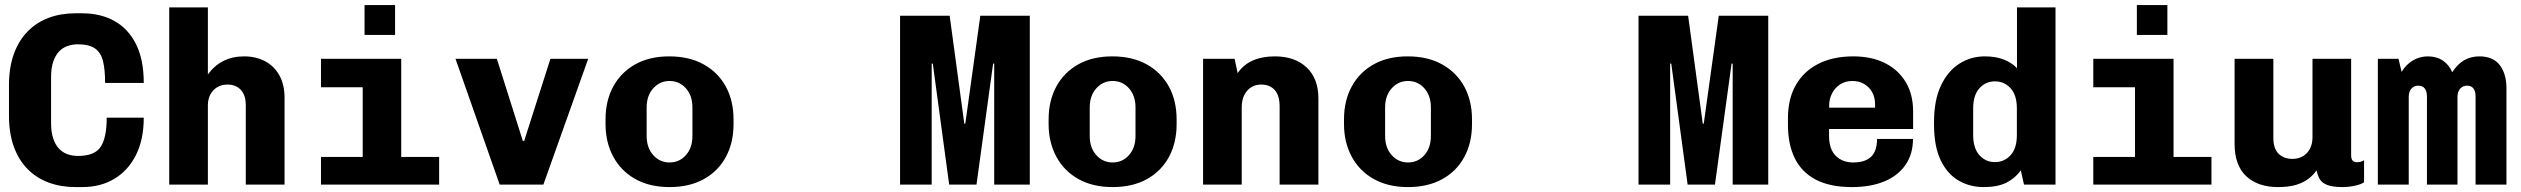

<svg xmlns="http://www.w3.org/2000/svg" viewBox="-20 -750 10240 780"><path d="M287 10Q227.5 10 178 -8.2Q128.5 -26.5 92.2 -63Q56 -99.5 36.2 -154Q16.5 -208.5 16.5 -281V-404Q16.5 -476.5 36.5 -531.2Q56.5 -586 92.8 -622.8Q129 -659.5 178.2 -677.8Q227.5 -696 286.5 -696H313.5Q388.5 -696 444.8 -664.8Q501 -633.5 532.5 -570.8Q564 -508 564 -413H407Q407 -467 398.5 -501.5Q390 -536 366.2 -553Q342.5 -570 296.5 -570Q273.5 -570 253.5 -562.8Q233.5 -555.5 219 -539.8Q204.5 -524 196 -498.8Q187.5 -473.5 187.5 -436.5V-250.5Q187.5 -213.5 196 -188Q204.5 -162.5 219 -146.8Q233.5 -131 253.5 -123.8Q273.5 -116.5 296.5 -116.5Q365 -116.5 389.2 -153.8Q413.5 -191 413.5 -272H564Q564 -183 532.2 -120Q500.5 -57 444.5 -23.5Q388.5 10 314 10Z M667.5 0V-720H824.5V-447.5Q850.5 -483.5 887.2 -502.2Q924 -521 971.5 -521Q1020.5 -521 1057.5 -501Q1094.5 -481 1115.2 -443.5Q1136 -406 1136 -352V0H978.5V-322Q978.5 -363 958.5 -384.8Q938.5 -406.5 903.5 -406.5Q880.5 -406.5 862.5 -395.8Q844.5 -385 834.5 -366Q824.5 -347 824.5 -322V0Z M1453.5 0V-395.5H1284V-511H1610V0ZM1284 0V-112.5H1764V0ZM1461 -608V-729.5H1585V-608Z M2010 0 1830.5 -511H1998.5L2104 -177.5H2109.5L2216 -511H2369.5L2187.5 0Z M2700 10Q2619 10 2560.8 -22.8Q2502.5 -55.5 2471.2 -113.8Q2440 -172 2440 -246V-265Q2440 -341 2471.5 -398.8Q2503 -456.5 2561 -488.8Q2619 -521 2698.5 -521Q2780.5 -521 2839 -488.2Q2897.5 -455.5 2928.8 -398Q2960 -340.5 2960 -265V-246Q2960 -169.5 2928.5 -111.8Q2897 -54 2838.8 -22Q2780.5 10 2700 10ZM2700 -90Q2740 -90 2766.5 -119.8Q2793 -149.5 2793 -198V-313Q2793 -361.5 2766.5 -391.2Q2740 -421 2700 -421Q2660.5 -421 2633.8 -391.2Q2607 -361.5 2607 -313V-198Q2607 -149.5 2633.8 -119.8Q2660.5 -90 2700 -90Z M3636.5 0V-686H3838L3897.5 -247.5H3901.5L3962.5 -686H4163.5V0H4019V-491.5H4014.5L3947 0H3836L3769.5 -491.5H3765V0Z M4500 10Q4419 10 4360.8 -22.8Q4302.5 -55.5 4271.2 -113.8Q4240 -172 4240 -246V-265Q4240 -341 4271.5 -398.8Q4303 -456.5 4361 -488.8Q4419 -521 4498.5 -521Q4580.5 -521 4639 -488.2Q4697.5 -455.5 4728.8 -398Q4760 -340.5 4760 -265V-246Q4760 -169.5 4728.5 -111.8Q4697 -54 4638.8 -22Q4580.5 10 4500 10ZM4500 -90Q4540 -90 4566.5 -119.8Q4593 -149.5 4593 -198V-313Q4593 -361.5 4566.5 -391.2Q4540 -421 4500 -421Q4460.5 -421 4433.8 -391.2Q4407 -361.5 4407 -313V-198Q4407 -149.5 4433.8 -119.8Q4460.5 -90 4500 -90Z M4867.5 0V-511H4995.5L5008 -453Q5031.5 -487.5 5069.5 -504.2Q5107.5 -521 5159 -521Q5240.5 -521 5288.2 -476Q5336 -431 5336 -350V0H5178.5V-317Q5178.5 -361.5 5158.8 -384Q5139 -406.5 5103.5 -406.5Q5079.5 -406.5 5061.8 -394.8Q5044 -383 5034.2 -362.5Q5024.5 -342 5024.5 -314.5V0Z M5700 10Q5619 10 5560.8 -22.8Q5502.5 -55.5 5471.2 -113.8Q5440 -172 5440 -246V-265Q5440 -341 5471.5 -398.8Q5503 -456.5 5561 -488.8Q5619 -521 5698.5 -521Q5780.5 -521 5839 -488.2Q5897.5 -455.5 5928.8 -398Q5960 -340.5 5960 -265V-246Q5960 -169.5 5928.5 -111.8Q5897 -54 5838.8 -22Q5780.5 10 5700 10ZM5700 -90Q5740 -90 5766.5 -119.8Q5793 -149.5 5793 -198V-313Q5793 -361.5 5766.5 -391.2Q5740 -421 5700 -421Q5660.5 -421 5633.8 -391.2Q5607 -361.5 5607 -313V-198Q5607 -149.5 5633.8 -119.8Q5660.5 -90 5700 -90Z M6636.5 0V-686H6838L6897.5 -247.5H6901.5L6962.5 -686H7163.5V0H7019V-491.5H7014.5L6947 0H6836L6769.5 -491.5H6765V0Z M7503 10Q7414 10 7356.2 -20.5Q7298.5 -51 7271 -107.8Q7243.5 -164.5 7243.5 -242V-269Q7243.5 -349 7276 -405.2Q7308.5 -461.5 7368 -491.2Q7427.5 -521 7509 -521Q7584 -521 7638.2 -493.5Q7692.5 -466 7722.2 -416.2Q7752 -366.5 7752 -297.5V-226H7410.5V-198.5Q7410.5 -144 7437.8 -117Q7465 -90 7508.5 -90Q7557.5 -90 7581.5 -113.5Q7605.5 -137 7605.5 -185.5H7751.5Q7751.5 -124 7721 -80Q7690.5 -36 7635 -13Q7579.5 10 7503 10ZM7411 -312.5H7597.5V-325.5Q7597.5 -354 7585.8 -375.2Q7574 -396.5 7553.2 -408.8Q7532.5 -421 7505.5 -421Q7476.5 -421 7455.5 -407.2Q7434.5 -393.5 7422.8 -370.8Q7411 -348 7411 -321Z M8038.5 10Q7982.5 10 7936.8 -16.5Q7891 -43 7864 -99.2Q7837 -155.5 7837 -244V-255Q7837 -343 7865 -402.2Q7893 -461.5 7939.8 -491.2Q7986.5 -521 8043.5 -521Q8088.5 -521 8121.2 -507.8Q8154 -494.5 8174 -473V-720H8330.5V0H8202.5L8189.5 -58Q8167.5 -26.5 8131.5 -8.2Q8095.5 10 8038.5 10ZM8084.5 -91.5Q8122.5 -91.5 8148 -119.5Q8173.5 -147.5 8173.5 -201.5V-309.5Q8173.5 -363.5 8148 -391.5Q8122.5 -419.5 8084.5 -419.5Q8046.5 -419.5 8021.2 -391.2Q7996 -363 7996 -309.5V-202Q7996 -148 8021.2 -119.8Q8046.5 -91.5 8084.5 -91.5Z M8653.5 0V-395.5H8484V-511H8810V0ZM8484 0V-112.5H8964V0ZM8661 -608V-729.5H8785V-608Z M9234 10Q9153 10 9105.5 -34Q9058 -78 9058 -166V-511H9215.5V-190Q9215.5 -146 9237 -125.2Q9258.5 -104.5 9293 -104.5Q9316.5 -104.5 9335 -115Q9353.5 -125.5 9364 -145.5Q9374.5 -165.5 9374.5 -192.5V-511H9531.5V-119Q9531.5 -103.5 9538 -97.2Q9544.5 -91 9554.5 -91Q9562 -91 9569 -92.5Q9576 -94 9584 -99V-9.5Q9571 -0.5 9545.5 4.8Q9520 10 9496.5 10Q9455.5 10 9433.8 1.2Q9412 -7.5 9403.5 -23Q9395 -38.5 9391 -58Q9378 -39 9358.2 -23.8Q9338.5 -8.5 9308.5 0.8Q9278.5 10 9234 10Z M9640 0V-511H9724L9736.5 -458Q9754.5 -488 9782.5 -504.5Q9810.5 -521 9843 -521Q9879.5 -521 9905 -503.2Q9930.5 -485.5 9942 -456.5Q9963.5 -489.5 9990.5 -505.2Q10017.5 -521 10052.5 -521Q10108.5 -521 10135.5 -485.2Q10162.5 -449.5 10162.5 -390.5V0H10037V-357Q10037 -402 10002 -402Q9985.5 -402 9974.5 -389.8Q9963.5 -377.5 9963.5 -357V0H9839.5V-357Q9839.5 -402 9803.5 -402Q9787 -402 9776.2 -389.8Q9765.5 -377.5 9765.5 -357V0Z"/></svg>

Font: Chivo Mono Medium
Style: Regular
Weight: 500
Monospace: yes
Designer: Hector Gatti
Foundry: Omnibus-Type
Version: Version 1.008